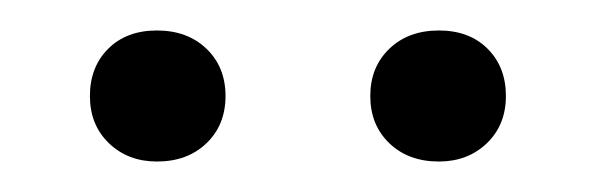

<svg xmlns="http://www.w3.org/2000/svg" viewBox="-20 -608 393 126"><path d="M39 -545Q39 -564 51 -576Q63 -588 83 -588Q103 -588 115.5 -576Q128 -564 128 -545Q128 -526 115.5 -514Q103 -502 83 -502Q64 -502 51.5 -514Q39 -526 39 -545ZM223 -545Q223 -564 235.5 -576Q248 -588 268 -588Q288 -588 300 -576Q312 -564 312 -545Q312 -526 299.5 -514Q287 -502 268 -502Q248 -502 235.5 -514Q223 -526 223 -545Z"/></svg>

Font: Ysabeau SC
Style: Regular
Weight: 400
Designer: Christian Thalmann (Catharsis Fonts)
Version: Version 0.003